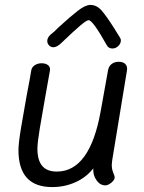

<svg xmlns="http://www.w3.org/2000/svg" viewBox="-20 -760 587 780"><path d="M436 -110Q434 -96 434 -91Q434 -73 440 -58.5Q446 -44 446 -40Q446 -29 432.5 -18Q419 -7 408 -7Q387 -7 373 -26.5Q359 -46 359 -68V-76Q330 -39 286 -19.5Q242 0 192 0Q55 0 55 -150Q55 -178 65.5 -241Q76 -304 88 -370Q104 -453 107 -474Q109 -487 121 -495Q133 -503 149 -503Q166 -503 175.5 -495Q185 -487 183 -474Q177 -439 171.5 -409.5Q166 -380 162 -356Q151 -295 141.5 -237.5Q132 -180 132 -156Q132 -109 151.5 -86Q171 -63 211 -63Q345 -63 389 -308L419 -475Q422 -491 433.5 -500Q445 -509 462 -509Q480 -509 489 -500Q498 -491 496 -475ZM414 -576Q357 -678 340 -678Q332 -678 306.5 -656.5Q281 -635 232 -588Q212 -568 197 -568Q187 -568 179.5 -575.5Q172 -583 172 -594Q172 -607 186 -620Q200 -630 218 -649Q266 -693 296.5 -716.5Q327 -740 347 -740Q373 -740 393 -717Q413 -694 444 -645L465 -611Q471 -603 471 -596Q471 -583 460.5 -573Q450 -563 437 -563Q421 -563 414 -576Z"/></svg>

Font: Mali
Style: Italic
Weight: 400
Italic angle: -10°
Version: Version 1.000; ttfautohint (v1.6)